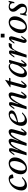

<svg xmlns="http://www.w3.org/2000/svg" viewBox="2085 -2786 711 4921"><g transform="rotate(-90 2440.5 -325.5)"><path d="M319.3 -458.5Q345.7 -458.5 366.2 -450.9Q386.7 -443.4 397.5 -433.8Q408.2 -424.3 415.8 -409.7Q423.3 -395 425.5 -386.5Q427.7 -377.9 429.7 -366.2Q430.2 -364.3 430.2 -363.3L422.9 -348.6L339.8 -335.9L324.7 -394.5Q320.3 -412.1 311.8 -419.4Q303.2 -426.8 286.1 -426.8Q260.3 -426.8 229.7 -406Q199.2 -385.3 172.6 -351.3Q146 -317.4 128.2 -267.8Q110.4 -218.3 110.4 -166Q110.4 -106 135.3 -75.9Q160.2 -45.9 202.1 -45.9Q262.2 -45.9 335 -115.2H368.2Q326.2 -68.8 294.9 -44.9Q223.1 9.8 149.4 9.8Q91.3 9.8 55.4 -27.1Q19.5 -64 19.5 -136.7Q19.5 -197.8 45.7 -257.3Q71.8 -316.9 113.5 -360.6Q155.3 -404.3 210 -431.4Q264.6 -458.5 319.3 -458.5Z M434.6 -149.4Q434.6 -203.6 456.1 -258.8Q477.5 -314 513.9 -358.2Q550.3 -402.3 603.5 -430.4Q656.7 -458.5 714.8 -458.5Q785.2 -458.5 825.7 -415.5Q866.2 -372.6 866.2 -301.3Q866.2 -258.8 852.8 -214.4Q839.4 -169.9 813.7 -130.1Q788.1 -90.3 754.6 -58.8Q721.2 -27.3 677.2 -8.8Q633.3 9.8 586.9 9.8Q515.6 9.8 475.1 -33.9Q434.6 -77.6 434.6 -149.4ZM701.2 -424.3Q672.4 -424.3 645 -405.3Q617.7 -386.2 597.2 -355.2Q576.7 -324.2 560.8 -286.6Q544.9 -249 536.6 -210Q528.3 -170.9 528.3 -137.7Q528.3 -82.5 543.5 -53.5Q558.6 -24.4 599.6 -24.4Q637.7 -24.4 671.6 -54.2Q705.6 -84 726.8 -128.4Q748 -172.9 760.3 -220.5Q772.5 -268.1 772.5 -306.6Q772.5 -328.6 771 -345.2Q769.5 -361.8 764.9 -377.4Q760.3 -393.1 752.4 -402.8Q744.6 -412.6 731.7 -418.5Q718.8 -424.3 701.2 -424.3Z M1161.6 0 1250.5 -317.9Q1262.2 -353.5 1261 -377.9Q1259.8 -402.3 1240.7 -402.3Q1215.8 -402.3 1179.7 -360.1Q1143.6 -317.9 1108.6 -254.2Q1073.7 -190.4 1043 -123.5Q1012.2 -56.6 991.7 0H919.4L1028.3 -386.7L1018.6 -396.5Q996.6 -376 953.6 -314H919.4Q982.4 -412.6 1029.8 -448.7H1087.4Q1120.1 -421.4 1085.9 -323.2L1047.4 -212.9H1057.1Q1065.9 -234.9 1073.5 -251.7Q1081.1 -268.6 1094.7 -295.7Q1108.4 -322.8 1121.6 -343Q1134.8 -363.3 1153.8 -386.2Q1172.9 -409.2 1191.9 -424.1Q1210.9 -439 1235.6 -448.7Q1260.3 -458.5 1285.6 -458.5Q1330.6 -458.5 1340.8 -422.1Q1351.1 -385.7 1328.1 -323.2L1289.6 -212.9H1299.3Q1308.1 -234.9 1315.7 -251.7Q1323.2 -268.6 1336.9 -295.7Q1350.6 -322.8 1363.5 -343Q1376.5 -363.3 1395.3 -386.2Q1414.1 -409.2 1433.1 -424.1Q1452.1 -439 1476.6 -448.7Q1501 -458.5 1526.4 -458.5Q1571.8 -458.5 1585.4 -420.7Q1599.1 -382.8 1580.6 -323.2L1505.4 -62L1515.1 -52.2Q1547.9 -86.4 1582 -134.8H1616.2Q1592.3 -97.2 1561.3 -58.6Q1530.3 -20 1505.9 0H1457.5Q1409.7 -25.9 1432.1 -104.5L1492.2 -317.9Q1503.9 -353.5 1502.7 -377.9Q1501.5 -402.3 1482.4 -402.3Q1457.5 -402.3 1421.9 -360.1Q1386.2 -317.9 1351.1 -254.2Q1315.9 -190.4 1285.2 -123.5Q1254.4 -56.6 1233.9 0Z M1975.6 -458.5Q2021.5 -458.5 2046.4 -437.7Q2071.3 -417 2071.3 -384.8Q2071.3 -347.7 2042.2 -318.4Q2013.2 -289.1 1945.8 -263.4Q1878.4 -237.8 1770 -218.3Q1765.6 -192.4 1765.6 -165Q1765.6 -108.9 1789.3 -77.4Q1813 -45.9 1856.9 -45.9Q1866.7 -45.9 1876.5 -47.4Q1886.2 -48.8 1895.8 -52.2Q1905.3 -55.7 1912.6 -58.3Q1919.9 -61 1929.2 -67.1Q1938.5 -73.2 1943.6 -76.4Q1948.7 -79.6 1957.8 -87.2Q1966.8 -94.7 1969.5 -96.9Q1972.2 -99.1 1981 -106.9Q1989.7 -114.7 1990.2 -115.2H2023.4Q2009.8 -99.6 1999 -88.6Q1988.3 -77.6 1964.6 -57.1Q1940.9 -36.6 1919.4 -23.7Q1897.9 -10.7 1867.2 -0.5Q1836.4 9.8 1806.6 9.8Q1740.7 9.8 1707.8 -30Q1674.8 -69.8 1674.8 -135.7Q1674.8 -189.9 1699.2 -247.6Q1723.6 -305.2 1763.4 -351.8Q1803.2 -398.4 1859.9 -428.5Q1916.5 -458.5 1975.6 -458.5ZM1946.3 -427.7Q1902.8 -427.7 1852.5 -378.7Q1802.2 -329.6 1779.3 -255.9L1789.1 -246.1L1888.7 -287.1Q1945.8 -310.5 1969 -332.8Q1992.2 -355 1992.2 -381.8Q1992.2 -402.8 1980 -415.3Q1967.8 -427.7 1946.3 -427.7Z M2403.3 0Q2355.5 -25.9 2377.9 -104.5L2438 -317.9Q2449.7 -353.5 2448.5 -377.9Q2447.3 -402.3 2428.2 -402.3Q2397 -402.3 2346.9 -336.7Q2296.9 -271 2250.5 -179.4Q2204.1 -87.9 2172.4 0H2100.1L2209 -386.7L2199.2 -396.5Q2177.2 -376 2134.3 -314H2100.1Q2163.1 -412.6 2210.4 -448.7H2268.1Q2300.8 -420.9 2266.6 -323.2L2228 -212.9H2237.8Q2340.8 -458.5 2471.2 -458.5Q2514.6 -458.5 2527.6 -422.4Q2540.5 -386.2 2521.5 -323.2L2446.3 -62L2456.1 -52.2Q2488.8 -86.4 2522.9 -134.8H2557.1Q2533.2 -97.2 2502.2 -58.6Q2471.2 -20 2446.8 0Z M2720.2 -62 2730 -52.2Q2758.8 -79.6 2802.2 -134.8H2836.4Q2813.5 -102.1 2779.5 -61Q2745.6 -20 2720.7 0H2677.2Q2629.9 -25.4 2651.9 -104.5L2737.8 -412.1H2669.4L2662.1 -421.9L2845.7 -546.4H2855.5L2828.1 -448.7H2905.3L2895.5 -412.1H2817.9Z M3197.3 -104.5 3203.1 -126H3193.4Q3180.2 -103 3162.4 -80.6Q3144.5 -58.1 3121.6 -37.1Q3098.6 -16.1 3071 -3.2Q3043.5 9.8 3016.1 9.8Q2973.1 9.8 2946.3 -19.3Q2919.4 -48.3 2919.4 -113.3Q2919.4 -167.5 2943.8 -229.2Q2968.3 -291 3006.3 -341.3Q3044.4 -391.6 3095.2 -425Q3146 -458.5 3194.8 -458.5Q3213.4 -458.5 3228 -454.1Q3242.7 -449.7 3252.4 -441.7Q3262.2 -433.6 3267.1 -428.2Q3272 -422.9 3277.3 -414.6H3287.1L3297.9 -449.2H3366.7L3260.7 -62L3270.5 -52.2Q3303.2 -86.4 3337.4 -134.8H3371.6Q3347.7 -97.2 3316.7 -58.6Q3285.6 -20 3261.2 0H3220.2Q3195.8 -13.2 3190.7 -39.6Q3185.5 -65.9 3197.3 -104.5ZM3010.3 -132.8Q3010.3 -94.2 3023.9 -75Q3037.6 -55.7 3059.1 -55.7Q3082 -55.7 3107.2 -71.8Q3132.3 -87.9 3151.4 -109.6Q3170.4 -131.3 3188.7 -158.7Q3207 -186 3216.1 -202.4Q3225.1 -218.8 3230.5 -230.5L3271.5 -363.3Q3264.6 -426.8 3211.4 -426.8Q3175.8 -426.8 3138.7 -398.4Q3101.6 -370.1 3073.7 -327.1Q3045.9 -284.2 3028.1 -231.7Q3010.3 -179.2 3010.3 -132.8Z M3801.3 -448.7 3769.5 -379.9H3729.5Q3705.1 -379.9 3686 -372.8Q3667 -365.7 3647.9 -342.8Q3628.9 -319.8 3615 -297.6Q3601.1 -275.4 3579.6 -222.7Q3558.1 -169.9 3542.7 -127.7Q3527.3 -85.4 3497.1 0H3424.8L3533.7 -386.7L3523.9 -396.5Q3502 -376 3459 -314H3424.8Q3487.8 -412.6 3535.2 -448.7H3591.8Q3625.5 -422.4 3590.3 -321.8L3582.5 -299.3H3597.2Q3622.1 -364.3 3658.7 -409.2Q3695.3 -454.1 3734.4 -456.1L3793.9 -458.5Z M3940.4 -564.5V-661.1H4037.1V-564.5ZM3875 -62 3884.8 -52.2Q3917.5 -86.4 3951.7 -134.8H3985.8Q3961.9 -97.2 3930.9 -58.6Q3899.9 -20 3875.5 0H3834.5Q3784.7 -26.9 3807.6 -104.5L3890.1 -386.7L3880.4 -396.5Q3858.4 -376 3815.4 -314H3781.2Q3844.2 -412.6 3891.6 -448.7H3943.4Q3957.5 -437 3964.1 -422.6Q3970.7 -408.2 3969.5 -383.5Q3968.3 -358.9 3957 -323.2Z M4051.3 -149.4Q4051.3 -203.6 4072.8 -258.8Q4094.2 -314 4130.6 -358.2Q4167 -402.3 4220.2 -430.4Q4273.4 -458.5 4331.5 -458.5Q4401.9 -458.5 4442.4 -415.5Q4482.9 -372.6 4482.9 -301.3Q4482.9 -258.8 4469.5 -214.4Q4456.1 -169.9 4430.4 -130.1Q4404.8 -90.3 4371.3 -58.8Q4337.9 -27.3 4293.9 -8.8Q4250 9.8 4203.6 9.8Q4132.3 9.8 4091.8 -33.9Q4051.3 -77.6 4051.3 -149.4ZM4317.9 -424.3Q4289.1 -424.3 4261.7 -405.3Q4234.4 -386.2 4213.9 -355.2Q4193.4 -324.2 4177.5 -286.6Q4161.6 -249 4153.3 -210Q4145 -170.9 4145 -137.7Q4145 -82.5 4160.2 -53.5Q4175.3 -24.4 4216.3 -24.4Q4254.4 -24.4 4288.3 -54.2Q4322.3 -84 4343.5 -128.4Q4364.7 -172.9 4377 -220.5Q4389.2 -268.1 4389.2 -306.6Q4389.2 -328.6 4387.7 -345.2Q4386.2 -361.8 4381.6 -377.4Q4377 -393.1 4369.1 -402.8Q4361.3 -412.6 4348.4 -418.5Q4335.4 -424.3 4317.9 -424.3Z M4847.7 -314H4815.4L4821.3 -344.2Q4826.7 -370.6 4802.5 -399.9Q4778.3 -429.2 4736.3 -429.2Q4706.1 -429.2 4690.4 -413.6Q4674.8 -397.9 4674.8 -372.1Q4674.8 -362.3 4677 -354Q4679.2 -345.7 4686.3 -334.7Q4693.4 -323.7 4698.7 -316.7Q4704.1 -309.6 4718 -292.5Q4731.9 -275.4 4740.2 -265.1Q4776.4 -219.7 4785.6 -203.1Q4806.6 -167 4806.6 -122.1Q4806.6 -64 4765.1 -27.1Q4723.6 9.8 4653.3 9.8Q4632.8 9.8 4613 4.9Q4593.3 0 4582.8 -4.9Q4572.3 -9.8 4559.3 -17.1Q4546.4 -24.4 4545.9 -24.4H4536.1L4530.3 0H4497.1L4528.8 -163.1H4561L4557.6 -144Q4548.3 -92.3 4578.1 -55.9Q4607.9 -19.5 4656.2 -19.5Q4689.5 -19.5 4707.5 -37.1Q4725.6 -54.7 4725.6 -85.9Q4725.6 -119.1 4712.6 -143.3Q4699.7 -167.5 4667 -207Q4631.3 -250 4621.1 -268.1Q4600.6 -303.2 4600.6 -344.7Q4600.6 -395.5 4636.5 -427Q4672.4 -458.5 4732.4 -458.5Q4778.3 -458.5 4830.1 -429.7H4839.8L4847.7 -458.5H4880.9Z"/></g></svg>

Font: Happy Times at the IKOB Italic
Style: Regular
Weight: 400
Designer: Lucas Le Bihan
Foundry: Lucas Le Bihan
Version: Version 1.000;PS 1.0;hotconv 1.0.88;makeotf.lib2.5.647800